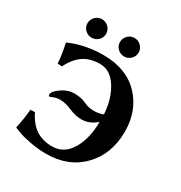

<svg xmlns="http://www.w3.org/2000/svg" viewBox="-194 -975 1062 1126"><g transform="rotate(30 337.0 -412.0)"><path d="M292 -603Q226.1 -603 181.2 -572.5Q136.2 -542 105 -479L75.2 -480Q69.3 -550.8 55.2 -609.9L57.1 -612.8Q160.2 -657.7 282.2 -658.2Q439.5 -658.2 527.8 -565.7Q616.2 -473.1 616.2 -331.1Q616.2 -180.2 523.7 -84Q431.2 12.2 278.8 12.2Q224.6 12.2 168.2 1.2Q111.8 -9.8 83 -21.5L54.2 -33.2L51.8 -36.1Q65.9 -95.2 71.8 -166L102.1 -167Q132.8 -104 178 -73.5Q223.1 -43 289.1 -43Q369.1 -43 414.1 -119.4Q459 -195.8 459 -307.1Q412.1 -266.1 358.9 -266.1Q318.8 -266.1 273.9 -285.2Q230 -304.2 193.8 -304.2Q170.9 -304.2 151.4 -295.9L131.8 -288.1Q123 -288.1 123 -299.8Q123 -320.8 164.1 -349.4Q205.1 -377.9 246.1 -377.9Q295.9 -377.9 330.1 -360.8Q360.8 -345.7 399.9 -346.2Q430.7 -346.2 459 -357.9Q453.1 -458 408 -530.5Q362.8 -603 292 -603ZM454.1 -772.9Q454.1 -748 435.5 -729.5Q417 -710.9 391.1 -710.9Q365.2 -710.9 346.7 -729Q328.1 -747.1 328.1 -772.9Q328.1 -798.8 346.7 -817.4Q365.2 -835.9 391.1 -835.9Q417 -835.9 435.5 -817.4Q454.1 -798.8 454.1 -772.9ZM126.5 -729Q107.9 -747.1 107.9 -772.9Q107.9 -798.8 126.5 -817.4Q145 -835.9 170.9 -835.9Q196.8 -835.9 215.3 -817.4Q233.9 -798.8 233.9 -772.9Q233.9 -747.1 215.3 -729Q196.8 -710.9 170.9 -710.9Q145 -710.9 126.5 -729Z"/></g></svg>

Font: Linux Biolinum
Style: Bold
Weight: 700
Designer: Philipp H. Poll
Foundry: Philipp H. Poll
Version: Version 1.3.2 ; ttfautohint (v0.9)